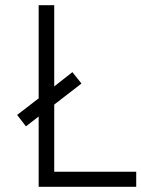

<svg xmlns="http://www.w3.org/2000/svg" viewBox="-20 -720 545 740"><path d="M129 0V-271L80 -233L46 -277L129 -341V-700H189V-387L259 -442L294 -398L189 -317V-58H505V0Z"/></svg>

Font: Stick No Bills Light
Style: Regular
Weight: 300
Version: Version 2.000